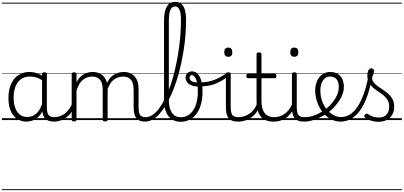

<svg xmlns="http://www.w3.org/2000/svg" viewBox="-20 -1296 4359 2073"><path d="M265 17Q209 17 165 -12Q121 -41 96 -98Q71 -155 71 -238Q71 -288 80.5 -331Q90 -374 109 -408.5Q128 -443 156 -467.5Q184 -492 220 -505.5Q256 -519 301 -519Q339 -519 376 -506.5Q413 -494 448 -470V-419Q409 -449 373.5 -459.5Q338 -470 302 -470Q270 -470 243 -460.5Q216 -451 194.5 -432Q173 -413 158 -385.5Q143 -358 135 -322Q127 -286 127 -242Q127 -180 143.5 -133Q160 -86 193 -59.5Q226 -33 274 -33Q308 -33 340.5 -49Q373 -65 399.5 -101.5Q426 -138 442 -202L461 -159Q440 -85 406 -47Q372 -9 335 4Q298 17 265 17ZM560 17Q527 17 502.5 7Q478 -3 463 -22Q448 -41 441 -69Q434 -97 434 -132V-495Q434 -506 440.5 -510.5Q447 -515 461 -515Q474 -515 480 -510.5Q486 -506 486 -496V-133Q486 -81 503 -56Q520 -31 566 -31Q573 -31 577.5 -23.5Q582 -16 581.5 -7Q581 2 576 9.5Q571 17 560 17ZM0 747H622V757H0ZM0 -20H622V0H0ZM0 -505H622V-500H0ZM0 -1267H622V-1257H0Z M557 17Q546 17 540.5 9.5Q535 2 535.5 -7Q536 -16 543 -23.5Q550 -31 563 -31Q600 -31 631 -43Q662 -55 686 -75Q710 -95 728 -120Q746 -145 756 -172Q760 -183 769 -182.5Q778 -182 784 -174.5Q790 -167 787 -157Q776 -124 756 -93Q736 -62 707.5 -37Q679 -12 641 2.5Q603 17 557 17ZM622 747V757ZM622 -20V0ZM622 -505V-500ZM622 -1267V-1257Z M1549 17Q1512 17 1487.5 6.5Q1463 -4 1449 -24Q1435 -44 1429 -72.5Q1423 -101 1423 -137V-326Q1423 -371 1411.5 -403Q1400 -435 1374.5 -452Q1349 -469 1308 -469Q1281 -469 1254 -460Q1227 -451 1203 -431Q1179 -411 1160.5 -377Q1142 -343 1131 -292H1107Q1114 -354 1134 -397.5Q1154 -441 1183 -468Q1212 -495 1246.5 -507Q1281 -519 1316 -519Q1361 -519 1397 -500Q1433 -481 1454.5 -440.5Q1476 -400 1476 -334V-137Q1476 -82 1491.5 -56.5Q1507 -31 1555 -31Q1564 -31 1568.5 -23.5Q1573 -16 1572.5 -7Q1572 2 1566 9.5Q1560 17 1549 17ZM779 15Q766 15 760 10.5Q754 6 754 -4V-496Q754 -506 760 -510.5Q766 -515 779 -515Q793 -515 799.5 -510.5Q806 -506 806 -496V-407Q822 -440 843.5 -462Q865 -484 888.5 -496.5Q912 -509 936 -514Q960 -519 981 -519Q1026 -519 1062.5 -500Q1099 -481 1120.5 -440.5Q1142 -400 1142 -334V-4Q1142 6 1135.5 10.5Q1129 15 1115 15Q1101 15 1095 10.5Q1089 6 1089 -4V-326Q1089 -371 1077.5 -403Q1066 -435 1040.5 -452Q1015 -469 973 -469Q949 -469 924 -461Q899 -453 876.5 -435.5Q854 -418 836 -388.5Q818 -359 806 -316V-4Q806 6 799.5 10.5Q793 15 779 15ZM622 747H1611V757H622ZM622 -20H1611V0H622ZM622 -505H1611V-500H622ZM622 -1267H1611V-1257H622Z M1547 17Q1535 17 1530 9.5Q1525 2 1526.5 -7Q1528 -16 1534.5 -23.5Q1541 -31 1553 -31Q1591 -31 1628 -56Q1665 -81 1699 -127Q1733 -173 1764 -236.5Q1795 -300 1821 -376Q1847 -452 1867.5 -537.5Q1888 -623 1903 -714Q1918 -805 1926 -897.5Q1934 -990 1934 -1080Q1934 -1092 1942.5 -1098.5Q1951 -1105 1961.5 -1105Q1972 -1105 1980.5 -1098.5Q1989 -1092 1989 -1080Q1989 -997 1982 -912Q1975 -827 1961 -742.5Q1947 -658 1928 -576Q1909 -494 1884.5 -419Q1860 -344 1830.5 -278Q1801 -212 1768.5 -157.5Q1736 -103 1700 -64Q1664 -25 1625.5 -4Q1587 17 1547 17ZM1611 747V757ZM1611 -20V0ZM1611 -505V-500ZM1611 -1267V-1257Z M1930 19Q1891 19 1858.5 4.5Q1826 -10 1801.5 -39Q1777 -68 1764 -111.5Q1751 -155 1751 -212V-1070Q1751 -1174 1781 -1225Q1811 -1276 1872 -1276Q1911 -1276 1937 -1254.5Q1963 -1233 1976 -1189.5Q1989 -1146 1989 -1080Q1989 -1068 1980.5 -1061.5Q1972 -1055 1961.5 -1055Q1951 -1055 1942.5 -1061.5Q1934 -1068 1934 -1080Q1934 -1130 1927 -1162Q1920 -1194 1906 -1210Q1892 -1226 1871 -1226Q1849 -1226 1833.5 -1210Q1818 -1194 1810.5 -1160Q1803 -1126 1803 -1070V-217Q1803 -171 1811.5 -136.5Q1820 -102 1836.5 -78Q1853 -54 1877.5 -42Q1902 -30 1935 -30Q1961 -30 1984.5 -38.5Q2008 -47 2028.5 -63.5Q2049 -80 2065 -103.5Q2081 -127 2092.5 -158Q2104 -189 2110 -227Q2116 -265 2116 -309Q2116 -398 2096.5 -441.5Q2077 -485 2053 -485Q2042 -485 2037.5 -495Q2033 -505 2037 -515Q2041 -525 2053 -525Q2081 -525 2102.5 -509Q2124 -493 2138.5 -464Q2153 -435 2160 -395.5Q2167 -356 2167 -309Q2167 -261 2160 -218Q2153 -175 2139.5 -138.5Q2126 -102 2105.5 -73Q2085 -44 2059 -23.5Q2033 -3 2001 8Q1969 19 1930 19ZM1611 747H2250V757H1611ZM1611 -20H2250V0H1611ZM1611 -505H2250V-500H1611ZM1611 -1267H2250V-1257H1611Z M2122 -362Q2059 -362 2021.5 -387.5Q1984 -413 1984 -457Q1984 -487 2003 -506Q2022 -525 2053 -525Q2066 -525 2070.5 -515Q2075 -505 2071 -495Q2067 -485 2053 -485Q2042 -485 2034.5 -477.5Q2027 -470 2027 -457Q2027 -439 2039.5 -427Q2052 -415 2074 -410Q2096 -405 2124 -405Q2184 -405 2232 -415Q2280 -425 2325.5 -446.5Q2371 -468 2422 -502Q2430 -509 2437 -506Q2444 -503 2448 -496Q2452 -489 2450 -480.5Q2448 -472 2439 -466Q2381 -427 2333.5 -404Q2286 -381 2236 -371.5Q2186 -362 2122 -362ZM2250 747H2288V757H2250ZM2250 -20H2288V0H2250ZM2250 -505H2288V-500H2250ZM2250 -1267H2288V-1257H2250Z M2549 17Q2511 17 2485.5 6.5Q2460 -4 2445.5 -24Q2431 -44 2425 -72.5Q2419 -101 2419 -137V-496Q2419 -506 2425 -510.5Q2431 -515 2444 -515Q2458 -515 2464.5 -510.5Q2471 -506 2471 -496V-137Q2471 -82 2487.5 -56.5Q2504 -31 2555 -31Q2564 -31 2568.5 -23.5Q2573 -16 2572.5 -7Q2572 2 2566.5 9.5Q2561 17 2549 17ZM2445 -683Q2423 -683 2412 -695.5Q2401 -708 2401 -732Q2401 -757 2412 -769.5Q2423 -782 2445 -782Q2466 -782 2477 -769.5Q2488 -757 2488 -732Q2489 -707 2477.5 -695Q2466 -683 2445 -683ZM2287 747H2612V757H2287ZM2287 -20H2612V0H2287ZM2287 -505H2612V-500H2287ZM2287 -1267H2612V-1257H2287Z M2547 17Q2536 17 2530.5 9.5Q2525 2 2525.5 -7Q2526 -16 2533 -23.5Q2540 -31 2553 -31Q2590 -31 2622.5 -42.5Q2655 -54 2681.5 -74Q2708 -94 2727 -121.5Q2746 -149 2756 -182Q2759 -193 2768.5 -192Q2778 -191 2784.5 -184Q2791 -177 2788 -167Q2776 -125 2754 -91.5Q2732 -58 2700.5 -33.5Q2669 -9 2630 4Q2591 17 2547 17ZM2612 747V757ZM2612 -20V0ZM2612 -505V-500ZM2612 -1267V-1257Z M2936 17Q2885 17 2849.5 2Q2814 -13 2792.5 -41.5Q2771 -70 2760.5 -110Q2750 -150 2750 -201V-452H2659Q2648 -452 2644 -458Q2640 -464 2640 -476Q2640 -489 2644 -494.5Q2648 -500 2659 -500H2750V-711Q2750 -721 2756.5 -725.5Q2763 -730 2776 -730Q2789 -730 2796 -725.5Q2803 -721 2803 -711V-500H2944Q2955 -500 2959.5 -494.5Q2964 -489 2964 -476Q2964 -464 2959.5 -458Q2955 -452 2944 -452H2803V-213Q2803 -175 2809 -142Q2815 -109 2830.5 -84.5Q2846 -60 2873 -45.5Q2900 -31 2943 -31Q2953 -31 2958 -23.5Q2963 -16 2962.5 -7Q2962 2 2955.5 9.5Q2949 17 2936 17ZM2612 747H3000V757H2612ZM2612 -20H3000V0H2612ZM2612 -505H3000V-500H2612ZM2612 -1267H3000V-1257H2612Z M2935 17Q2924 17 2918.5 9.5Q2913 2 2913.5 -7Q2914 -16 2921 -23.5Q2928 -31 2941 -31Q2978 -31 3009 -43Q3040 -55 3064 -75Q3088 -95 3106 -120Q3124 -145 3134 -172Q3138 -183 3147 -182.5Q3156 -182 3162 -174.5Q3168 -167 3165 -157Q3154 -124 3134 -93Q3114 -62 3085.5 -37Q3057 -12 3019 2.5Q2981 17 2935 17ZM3000 747V757ZM3000 -20V0ZM3000 -505V-500ZM3000 -1267V-1257Z M3262 17Q3224 17 3198.5 6.5Q3173 -4 3158.5 -24Q3144 -44 3138 -72.5Q3132 -101 3132 -137V-496Q3132 -506 3138 -510.5Q3144 -515 3157 -515Q3171 -515 3177.5 -510.5Q3184 -506 3184 -496V-137Q3184 -82 3200.5 -56.5Q3217 -31 3268 -31Q3277 -31 3281.5 -23.5Q3286 -16 3285.5 -7Q3285 2 3279.5 9.5Q3274 17 3262 17ZM3158 -683Q3136 -683 3125 -695.5Q3114 -708 3114 -732Q3114 -757 3125 -769.5Q3136 -782 3158 -782Q3179 -782 3190 -769.5Q3201 -757 3201 -732Q3202 -707 3190.5 -695Q3179 -683 3158 -683ZM3000 747H3325V757H3000ZM3000 -20H3325V0H3000ZM3000 -505H3325V-500H3000ZM3000 -1267H3325V-1257H3000Z M3263 17Q3250 17 3244.5 9.5Q3239 2 3240.5 -7Q3242 -16 3249.5 -23.5Q3257 -31 3269 -31Q3325 -31 3379 -52Q3433 -73 3477 -105Q3485 -110 3491.5 -107Q3498 -104 3502.5 -96.5Q3507 -89 3507 -80.5Q3507 -72 3500 -67Q3466 -43 3426 -24Q3386 -5 3344.5 6Q3303 17 3263 17ZM3325 747V757ZM3325 -20V0ZM3325 -505V-500ZM3325 -1267V-1257Z M3480 -106Q3503 -122 3523.5 -140.5Q3544 -159 3561 -180Q3585 -207 3602 -236.5Q3619 -266 3628.5 -295.5Q3638 -325 3638 -355Q3638 -414 3612 -442Q3586 -470 3540 -470Q3530 -470 3524.5 -477.5Q3519 -485 3520 -494.5Q3521 -504 3527 -511.5Q3533 -519 3544 -519Q3597 -519 3630 -496.5Q3663 -474 3678 -437Q3693 -400 3693 -358Q3693 -324 3681.5 -288.5Q3670 -253 3649 -218.5Q3628 -184 3599 -152Q3580 -129 3556.5 -108Q3533 -87 3508 -69ZM3325 747H3769V757H3325ZM3325 -20H3769V0H3325ZM3325 -505H3769V-500H3325ZM3325 -1267H3769V-1257H3325Z M3656 17Q3613 17 3572.5 0Q3532 -17 3498 -48Q3464 -79 3438.5 -121.5Q3413 -164 3398 -214.5Q3383 -265 3383 -321Q3383 -355 3391 -385.5Q3399 -416 3413 -440.5Q3427 -465 3447 -482.5Q3467 -500 3491.5 -509.5Q3516 -519 3544 -519Q3553 -519 3557.5 -511.5Q3562 -504 3561 -494.5Q3560 -485 3554.5 -477.5Q3549 -470 3540 -470Q3518 -470 3499.5 -459Q3481 -448 3467.5 -428.5Q3454 -409 3446.5 -381.5Q3439 -354 3439 -322Q3439 -256 3458.5 -202.5Q3478 -149 3511 -111Q3544 -73 3583 -52.5Q3622 -32 3660 -32Q3712 -32 3756.5 -59Q3801 -86 3838.5 -141Q3876 -196 3906 -279.5Q3936 -363 3960 -475Q3962 -484 3972 -485Q3982 -486 3991 -480Q4000 -474 3997 -459Q3975 -341 3942.5 -251.5Q3910 -162 3866.5 -102.5Q3823 -43 3770.5 -13Q3718 17 3656 17ZM3769 747V757ZM3769 -20V0ZM3769 -505V-500ZM3769 -1267V-1257Z M4067 19Q4025 19 3987 7Q3949 -5 3920 -27Q3914 -33 3913.5 -41.5Q3913 -50 3921 -59Q3928 -68 3935.5 -69.5Q3943 -71 3952 -65Q3980 -45 4007.5 -36Q4035 -27 4072 -27Q4123 -27 4152.5 -58.5Q4182 -90 4182 -144Q4182 -186 4165 -215.5Q4148 -245 4121 -266.5Q4094 -288 4064 -307.5Q4034 -327 4007 -350.5Q3980 -374 3963 -406Q3946 -438 3946 -485Q3946 -511 3956.5 -534.5Q3967 -558 3991 -558Q4004 -558 4011 -550.5Q4018 -543 4018 -530Q4018 -519 4012.5 -499.5Q4007 -480 3997 -456Q3998 -427 4016 -404.5Q4034 -382 4061 -363.5Q4088 -345 4118 -325Q4148 -305 4175 -280.5Q4202 -256 4219 -223Q4236 -190 4236 -144Q4236 -71 4190 -26Q4144 19 4067 19ZM3769 747H4319V757H3769ZM3769 -20H4319V0H3769ZM3769 -505H4319V-500H3769ZM3769 -1267H4319V-1257H3769Z"/></svg>

Font: Playwrite VN Guides
Style: Regular
Weight: 400
Designer: Veronika Burian, José Scaglione
Foundry: TypeTogether
Version: Version 1.003